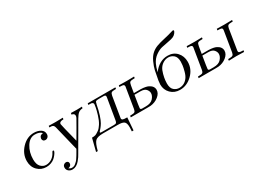

<svg xmlns="http://www.w3.org/2000/svg" viewBox="-35 -1469 3306 2450"><g transform="rotate(-30 1618.0 -244.0)"><path d="M66.9 -178.2Q66.9 -283.2 144.5 -365.7Q222.2 -448.2 324.2 -448.2Q379.4 -448.2 420.7 -423.6Q461.9 -398.9 461.9 -353Q461.9 -325.2 446 -309.6Q430.2 -293.9 409.2 -293.9Q388.2 -293.9 378.2 -305.9Q368.2 -317.9 368.2 -333Q368.2 -338.9 370.1 -345.5Q372.1 -352.1 377 -362.1Q381.8 -372.1 394.5 -378.4Q407.2 -384.8 424.8 -386.2Q394 -423.3 324.2 -422.9Q248 -422.9 198 -342.5Q147.9 -262.2 147.9 -157.2Q147.9 -83 181.4 -48.6Q214.8 -14.2 258.8 -14.2Q303.7 -14.2 343.3 -40Q382.8 -65.9 407.2 -115.2Q414.1 -129.4 421.9 -128.9Q434.1 -128.9 434.1 -119.1Q434.1 -115.2 428 -102.1Q421.9 -88.9 407 -69.3Q392.1 -49.8 372.1 -32Q352.1 -14.2 319.6 -1.5Q287.1 11.2 249 11.2Q171.9 11.2 119.4 -41.5Q66.9 -94.2 66.9 -178.2Z M441.9 134.8Q441.9 109.9 457.3 95.9Q472.7 82 491.7 82Q506.8 82 517.3 91.1Q527.8 100.1 527.8 116.2Q527.8 155.3 481 165Q502.9 182.1 524.9 182.1Q540 182.1 554 177.5Q567.9 172.9 582.3 159.9Q596.7 147 606.2 137.9Q615.7 128.9 630.4 106Q645 83 650.9 74Q656.7 64.9 673.3 35.9Q689.9 6.8 693.8 0Q689.9 -13.2 680.7 -51.8L620.6 -297.9Q617.7 -307.6 613.8 -324.7Q609.9 -341.8 608.4 -348.4Q606.9 -355 604 -366Q601.1 -377 598.9 -380.4Q596.7 -383.8 593.3 -390.4Q589.8 -397 585.9 -398.4Q582 -399.9 577.4 -402.8Q572.8 -405.8 565.9 -406.5Q559.1 -407.2 551 -407.7Q543 -408.2 531.7 -408.2L534.7 -430.2Q566.9 -428.2 630.9 -428.2Q705.1 -428.2 741.7 -430.2L738.8 -408.2Q676.8 -408.2 676.8 -372.1Q676.8 -364.3 694.3 -293.7Q711.9 -223.1 729 -155.8L745.6 -88.9Q781.7 -150.9 830.1 -233.9Q881.8 -322.8 890.4 -339.8Q898.9 -356.9 898.9 -370.1Q898.9 -403.3 857.9 -408.2L861.8 -430.2Q890.6 -428.2 949.7 -428.2Q999.5 -428.2 1023.9 -430.2L1020 -408.2Q981.9 -406.2 958 -386.7Q934.1 -367.2 906.7 -319.8L682.6 66.9Q669.4 89.8 659.7 105Q649.9 120.1 627.4 147.5Q605 174.8 577.9 189.9Q550.8 205.1 521 205.1Q487.8 205.1 464.8 185.3Q441.9 165.5 441.9 134.8Z M890.6 162.1 937.5 -22.9Q973.6 -22.9 990.5 -29.1Q1007.3 -35.2 1034.7 -54.2Q1048.8 -63 1054.7 -68.6Q1060.5 -74.2 1071.5 -86.7Q1082.5 -99.1 1096.7 -121.1Q1124.5 -165 1144.5 -230.5Q1164.6 -295.9 1171.1 -333.5Q1177.7 -371.1 1177.7 -377.9Q1177.7 -392.1 1168.2 -398.9Q1158.7 -405.8 1147.7 -407Q1136.7 -408.2 1116.7 -408.2H1105.5L1109.4 -430.2H1516.6L1513.7 -408.2H1501.5Q1459.5 -408.2 1446.5 -398.7Q1433.6 -389.2 1427.7 -358.9Q1377.9 -60.1 1377.4 -54.2Q1377.4 -35.2 1392.1 -29.1Q1406.7 -22.9 1444.3 -22.9H1456.5L1442.4 162.1H1417.5Q1417.5 155.3 1418.5 142.6Q1419.4 129.9 1419.9 119.4Q1420.4 108.9 1420.4 100.1Q1420.4 40 1396.5 20Q1372.6 0 1303.7 0H1086.4Q1002.4 0 971.9 29.5Q941.4 59.1 915.5 162.1ZM1057.6 -30.8Q1057.6 -22.9 1079.6 -22.9H1259.8Q1286.6 -22.9 1295.2 -31.5Q1303.7 -40 1307.6 -64L1356.4 -356Q1356.4 -358.9 1358.4 -368.4Q1360.4 -377.9 1360.4 -383.8Q1360.4 -397.9 1353 -403.1Q1345.7 -408.2 1325.7 -408.2H1265.6Q1226.6 -408.2 1216.6 -401.1Q1206.5 -394 1201.7 -363.8H1200.7Q1185.5 -280.8 1165 -218.3Q1144.5 -155.8 1126.5 -125.5Q1108.4 -95.2 1092.5 -76.2Q1076.7 -57.1 1067.1 -47.4Q1057.6 -37.6 1057.6 -30.8Z M1495.1 0 1499 -22.9Q1499 -22.9 1511.2 -22.9Q1553.2 -22.9 1566.2 -32.5Q1579.1 -42 1584 -70.8Q1633.8 -372.6 1634.3 -377.9Q1634.3 -396 1621.3 -402.1Q1608.4 -408.2 1573.2 -408.2H1563L1567.4 -430.2Q1606.4 -428.2 1683.1 -428.2Q1756.3 -428.2 1792 -430.2L1789.1 -408.2Q1734.9 -408.2 1720.9 -398.7Q1707 -389.2 1701.2 -351.1Q1698.2 -335 1692.6 -300.5Q1687 -266.1 1684.1 -248H1785.2Q1860.4 -245.1 1895 -227.1Q1957 -196.3 1957 -140.1Q1957 -89.4 1906 -48.6Q1855 -7.8 1787.1 -1Q1772.9 0 1745.1 0ZM1652.3 -43Q1652.3 -24.9 1679.2 -24.9H1731.4Q1805.7 -24.9 1839.8 -63Q1874 -101.1 1874 -140.1Q1874 -169.9 1850.1 -198Q1826.2 -226.1 1767.1 -226.1H1680.2Q1652.3 -58.1 1652.3 -43Z M2030.3 -174.8Q2030.3 -193.8 2036.1 -231.9Q2051.3 -319.8 2062.3 -367.9Q2073.2 -416 2101.3 -478Q2129.4 -540 2170.4 -575.2Q2205.6 -605 2249.5 -621.6Q2293.5 -638.2 2366.9 -654.5Q2440.4 -670.9 2487.3 -686Q2508.3 -692.9 2513.2 -692.9Q2526.4 -692.9 2526.4 -682.1Q2526.4 -669.9 2508.8 -647.9Q2491.2 -626 2465.3 -615.2Q2443.4 -605.5 2388.7 -595.7Q2334 -585.9 2289.6 -575.9Q2245.1 -565.9 2194.6 -530Q2144 -494.1 2116.2 -435.1Q2097.2 -397 2080.1 -327.1Q2169.9 -447.3 2294.4 -446.8Q2377.4 -446.8 2428.7 -391.4Q2480 -335.9 2480 -252Q2480 -145 2400.1 -66.9Q2320.3 11.2 2218.3 11.2Q2136.2 11.2 2083.3 -42.2Q2030.3 -95.7 2030.3 -174.8ZM2110.4 -143.1Q2110.4 -73.2 2144.8 -44.2Q2179.2 -15.1 2222.2 -15.1Q2296.4 -15.1 2344.2 -78.1Q2367.2 -107.9 2381.6 -160.9Q2396 -213.9 2399.7 -246.3Q2403.3 -278.8 2403.3 -297.9Q2403.3 -365.7 2368.2 -394.8Q2333 -423.8 2290 -423.8Q2252.9 -423.8 2219.5 -405Q2186 -386.2 2164.1 -355Q2143.1 -325.2 2129.6 -273.2Q2116.2 -221.2 2113.3 -189.7Q2110.4 -158.2 2110.4 -143.1Z M2495.1 0 2499 -22.9H2511.2Q2553.2 -22.9 2566.2 -32.5Q2579.1 -42 2584 -70.8Q2633.8 -372.6 2634.3 -377.9Q2634.3 -396 2621.3 -402.1Q2608.4 -408.2 2573.2 -408.2H2563L2567.4 -430.2Q2606.4 -428.2 2683.1 -428.2Q2756.3 -428.2 2792 -430.2L2789.1 -408.2Q2734.9 -408.2 2720.9 -398.7Q2707 -389.2 2701.2 -351.1Q2698.2 -335 2692.6 -300.5Q2687 -266.1 2684.1 -248H2785.2Q2860.4 -245.1 2895 -227.1Q2957 -196.3 2957 -140.1Q2957 -89.4 2906 -48.6Q2855 -7.8 2787.1 -1Q2772.9 0 2745.1 0ZM2652.3 -43Q2652.3 -24.9 2679.2 -24.9H2731.4Q2805.7 -24.9 2839.8 -63Q2874 -101.1 2874 -140.1Q2874 -169.9 2850.1 -198Q2826.2 -226.1 2767.1 -226.1H2680.2Q2652.3 -58.1 2652.3 -43ZM2940.4 0 2943.4 -22.9H2955.1Q2997.1 -22.9 3010.7 -32.5Q3024.4 -42 3029.3 -70.8L3077.1 -362.8Q3079.1 -375 3079.1 -378.9Q3079.1 -397 3066.2 -402.6Q3053.2 -408.2 3017.1 -408.2H3007.3L3011.2 -430.2Q3047.4 -428.2 3119.1 -428.2L3236.3 -430.2L3233.4 -408.2H3221.2Q3179.2 -408.2 3165.8 -398.7Q3152.3 -389.2 3147 -359.9Q3097.2 -61 3097.2 -51.8Q3097.2 -34.7 3109.6 -28.8Q3122.1 -22.9 3158.2 -22.9H3169.4L3165 0Q3107.9 -2.9 3052.2 -2.9Q2997.6 -2.9 2940.4 0Z"/></g></svg>

Font: CMU Serif Extra
Style: RomanSlanted
Weight: 500
Italic angle: -9.46001°
Version: Version 0.7.0